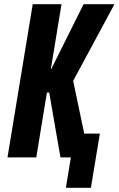

<svg xmlns="http://www.w3.org/2000/svg" viewBox="-20 -755 569 921"><path d="M416 146H296L320 0H270L216 -311H205L154 0H16L137 -735H275L224 -424H226L381 -735H529L331 -367L384 -114H459Z"/></svg>

Font: Iosevka Heavy Oblique
Style: Regular
Weight: 900
Italic angle: -9°
Monospace: yes
Designer: Belleve Invis
Foundry: Belleve Invis
Version: Version 32.5.0; ttfautohint (v1.8.4)